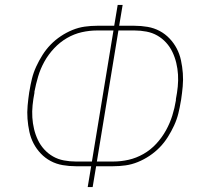

<svg xmlns="http://www.w3.org/2000/svg" viewBox="-20 -755 840 775"><path d="M334 0 348 -84H286Q259 -84 233 -88.5Q207 -93 184.5 -105Q162 -117 144.5 -135.5Q127 -154 115.5 -176Q104 -198 98.5 -223.5Q93 -249 91 -275.5Q89 -302 91.5 -329Q94 -356 98 -383L99 -388Q103 -413 109 -437.5Q115 -462 126 -486Q137 -510 151.5 -533Q166 -556 184.5 -575Q203 -594 225.5 -609Q248 -624 272.5 -634Q297 -644 322 -647.5Q347 -651 372 -651H441L455 -735H475L461 -651H523Q550 -651 576 -646.5Q602 -642 624.5 -630Q647 -618 664.5 -599.5Q682 -581 693.5 -559Q705 -537 710.5 -511.5Q716 -486 718 -459.5Q720 -433 717.5 -406Q715 -379 711 -352L710 -347Q706 -322 700 -297.5Q694 -273 683 -249Q672 -225 657.5 -202Q643 -179 624.5 -160Q606 -141 583.5 -126Q561 -111 536.5 -101Q512 -91 487 -87.5Q462 -84 437 -84H368L354 0ZM286 -103H351L438 -632H372Q341 -632 310 -625Q279 -618 250.5 -601.5Q222 -585 198.5 -560Q175 -535 159 -506Q143 -477 134 -446.5Q125 -416 119 -385V-380Q114 -355 111.5 -330Q109 -305 110.5 -281Q112 -257 117.5 -234Q123 -211 133 -190Q143 -169 158.5 -152Q174 -135 194 -123.5Q214 -112 238 -107.5Q262 -103 286 -103ZM371 -103H437Q468 -103 499 -110Q530 -117 559 -133.5Q588 -150 611 -175Q634 -200 650 -229Q666 -258 675.5 -288.5Q685 -319 690 -350V-355Q695 -380 697.5 -405Q700 -430 698.5 -454Q697 -478 691.5 -501Q686 -524 676 -545Q666 -566 650.5 -583Q635 -600 615 -611.5Q595 -623 571 -627.5Q547 -632 523 -632H458Z"/></svg>

Font: Iosevka Aile Thin Oblique
Style: Regular
Weight: 100
Italic angle: -9°
Designer: Belleve Invis
Foundry: Belleve Invis
Version: Version 31.1.0; ttfautohint (v1.8.4)